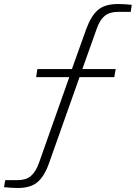

<svg xmlns="http://www.w3.org/2000/svg" viewBox="-99 -736 676 956"><path d="M-10 200Q-41 200 -79 196L-73 161H-12Q30 161 54 141Q78 121 94 78L246 -352H81L87 -392H259L331 -593Q355 -658 389.5 -687Q424 -716 488 -716Q519 -716 557 -712L552 -677H490Q447 -677 422.5 -657Q398 -637 383 -594L311 -392H477L470 -352H297L145 77Q122 142 87.5 171Q53 200 -10 200Z"/></svg>

Font: Creato Display Light
Style: Italic
Weight: 300
Italic angle: -10°
Version: Version 1.000